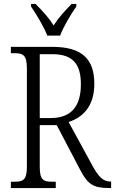

<svg xmlns="http://www.w3.org/2000/svg" viewBox="-20 -951 582 971"><path d="M219 -771H284C301 -816 339 -880 366 -918V-931H342C307 -895 277 -863 251 -822C226 -863 195 -895 160 -931H137V-918C163 -880 202 -816 219 -771ZM35 0H262V-32H243C199 -32 181 -41 181 -108V-318H267L386 -91C424 -18 453 0 533 0H542V-33H537C501 -33 477 -59 447 -114L327 -334C394 -356 457 -408 457 -527C457 -654 393 -714 245 -714H35V-682H54C97 -682 116 -672 116 -605V-108C116 -41 97 -32 54 -32H35ZM236 -354H181V-677H245C351 -677 389 -624 389 -525C389 -414 341 -354 236 -354Z"/></svg>

Font: Noto Serif Sinhala Condensed Light
Style: Regular
Weight: 300
Width: 3
Designer: Jelle Bosma - Monotype Design Team
Foundry: Monotype Imaging Inc.
Version: Version 2.007